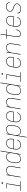

<svg xmlns="http://www.w3.org/2000/svg" viewBox="3005 -3780 990 7040"><g transform="rotate(-90 3500.0 -260.0)"><path d="M371 0H21V-18H194L274 -502H117V-520H297L214 -18H371ZM309 -644Q303 -644 297.5 -646Q292 -648 288 -652.5Q284 -657 283.5 -663.5Q283 -670 284 -676Q284 -681 286.5 -685Q289 -689 293 -691.5Q297 -694 301 -695.5Q305 -697 310 -697Q316 -697 321.5 -694.5Q327 -692 331 -687.5Q335 -683 336 -676.5Q337 -670 336 -664Q335 -659 332.5 -655Q330 -651 326.5 -648.5Q323 -646 318.5 -645Q314 -644 309 -644Z M516 0 602 -520H622L605 -421Q617 -445 636.5 -466.5Q656 -488 679 -502Q702 -516 728.5 -522Q755 -528 781 -528Q808 -528 833 -521Q858 -514 877.5 -498.5Q897 -483 908.5 -460.5Q920 -438 924.5 -412.5Q929 -387 928 -360.5Q927 -334 923 -307L872 0H852L903 -310Q907 -334 908.5 -358Q910 -382 906 -405Q902 -428 891.5 -448.5Q881 -469 864 -483Q847 -497 824 -503.5Q801 -510 777 -510Q755 -510 731.5 -505Q708 -500 687.5 -488Q667 -476 649.5 -458.5Q632 -441 620 -420Q608 -399 601 -376.5Q594 -354 591 -331L536 0Z M1188 8Q1161 8 1136 1.5Q1111 -5 1091 -20.5Q1071 -36 1059 -58.5Q1047 -81 1042 -106.5Q1037 -132 1038 -159Q1039 -186 1043 -213L1063 -333Q1067 -358 1074.5 -382.5Q1082 -407 1095.5 -430Q1109 -453 1128 -472.5Q1147 -492 1170.5 -505Q1194 -518 1219.5 -523Q1245 -528 1270 -528Q1298 -528 1325 -520.5Q1352 -513 1371.5 -496Q1391 -479 1403 -455Q1415 -431 1419 -404L1473 -735H1493L1372 0H1352L1368 -100Q1355 -75 1336 -53.5Q1317 -32 1292.5 -18Q1268 -4 1241 2Q1214 8 1188 8ZM1192 -10Q1215 -10 1238.5 -14.5Q1262 -19 1283.5 -31Q1305 -43 1323 -60.5Q1341 -78 1353.5 -99Q1366 -120 1372.5 -143Q1379 -166 1383 -189L1403 -309Q1407 -333 1408 -357.5Q1409 -382 1405 -405Q1401 -428 1390 -448.5Q1379 -469 1361.5 -483.5Q1344 -498 1321 -504Q1298 -510 1273 -510Q1250 -510 1226.5 -505Q1203 -500 1182 -488.5Q1161 -477 1143 -459Q1125 -441 1112.5 -420Q1100 -399 1093 -376Q1086 -353 1082 -330L1062 -210Q1059 -186 1057.5 -161.5Q1056 -137 1060.5 -114Q1065 -91 1075.5 -71Q1086 -51 1103.5 -36.5Q1121 -22 1144 -16Q1167 -10 1192 -10Z M1696 8Q1668 8 1642.5 1.5Q1617 -5 1596 -20Q1575 -35 1562 -57Q1549 -79 1542.5 -105Q1536 -131 1537.5 -158.5Q1539 -186 1543 -213L1563 -333Q1567 -359 1575 -384Q1583 -409 1597.5 -432Q1612 -455 1632 -474Q1652 -493 1676 -505.5Q1700 -518 1726 -523Q1752 -528 1777 -528Q1805 -528 1831 -521.5Q1857 -515 1878 -500Q1899 -485 1912.5 -463Q1926 -441 1931.5 -415Q1937 -389 1936 -361.5Q1935 -334 1931 -307L1921 -251H1569L1562 -210Q1559 -186 1557.5 -161Q1556 -136 1561.5 -113Q1567 -90 1578.5 -69.5Q1590 -49 1608 -35.5Q1626 -22 1649.5 -16Q1673 -10 1697 -10Q1726 -10 1754.5 -15.5Q1783 -21 1809.5 -36.5Q1836 -52 1855 -77Q1874 -102 1880 -130H1899Q1895 -109 1884 -89Q1873 -69 1857.5 -52Q1842 -35 1822.5 -23Q1803 -11 1781.5 -4Q1760 3 1738.5 5.5Q1717 8 1696 8ZM1572 -269H1904L1911 -310Q1915 -334 1916 -359Q1917 -384 1912.5 -407Q1908 -430 1896.5 -450Q1885 -470 1867 -484Q1849 -498 1825.5 -504Q1802 -510 1777 -510Q1754 -510 1730.5 -505.5Q1707 -501 1685 -489.5Q1663 -478 1644.5 -460Q1626 -442 1613.5 -421Q1601 -400 1593.5 -376.5Q1586 -353 1582 -330Z M1980 215 2102 -520H2122L2105 -420Q2118 -445 2137.5 -466.5Q2157 -488 2181 -502Q2205 -516 2232 -522Q2259 -528 2285 -528Q2312 -528 2337.5 -521.5Q2363 -515 2383 -499.5Q2403 -484 2414.5 -461.5Q2426 -439 2431.5 -413.5Q2437 -388 2436 -361Q2435 -334 2431 -307L2411 -187Q2407 -162 2399 -137.5Q2391 -113 2378 -90Q2365 -67 2345.5 -47.5Q2326 -28 2302.5 -15Q2279 -2 2253.5 3Q2228 8 2203 8Q2175 8 2148.5 0.5Q2122 -7 2102.5 -24Q2083 -41 2070.5 -65Q2058 -89 2055 -116L2000 215ZM2200 -10Q2223 -10 2246.5 -15Q2270 -20 2291.5 -31.5Q2313 -43 2331 -61Q2349 -79 2361.5 -100Q2374 -121 2380.5 -144Q2387 -167 2391 -190L2411 -310Q2415 -334 2416 -358.5Q2417 -383 2413 -406Q2409 -429 2398 -449Q2387 -469 2369.5 -483.5Q2352 -498 2329 -504Q2306 -510 2281 -510Q2258 -510 2235 -505.5Q2212 -501 2190.5 -489Q2169 -477 2151 -459.5Q2133 -442 2120.5 -421Q2108 -400 2101 -377Q2094 -354 2091 -331L2071 -211Q2067 -187 2066 -162.5Q2065 -138 2069 -115Q2073 -92 2083.5 -71.5Q2094 -51 2111.5 -36.5Q2129 -22 2152 -16Q2175 -10 2200 -10Z M2696 8Q2668 8 2642.5 1.5Q2617 -5 2596 -20Q2575 -35 2562 -57Q2549 -79 2542.5 -105Q2536 -131 2537.5 -158.5Q2539 -186 2543 -213L2563 -333Q2567 -359 2575 -384Q2583 -409 2597.5 -432Q2612 -455 2632 -474Q2652 -493 2676 -505.5Q2700 -518 2726 -523Q2752 -528 2777 -528Q2805 -528 2831 -521.5Q2857 -515 2878 -500Q2899 -485 2912.5 -463Q2926 -441 2931.5 -415Q2937 -389 2936 -361.5Q2935 -334 2931 -307L2921 -251H2569L2562 -210Q2559 -186 2557.5 -161Q2556 -136 2561.5 -113Q2567 -90 2578.5 -69.5Q2590 -49 2608 -35.5Q2626 -22 2649.5 -16Q2673 -10 2697 -10Q2726 -10 2754.5 -15.5Q2783 -21 2809.5 -36.5Q2836 -52 2855 -77Q2874 -102 2880 -130H2899Q2895 -109 2884 -89Q2873 -69 2857.5 -52Q2842 -35 2822.5 -23Q2803 -11 2781.5 -4Q2760 3 2738.5 5.5Q2717 8 2696 8ZM2572 -269H2904L2911 -310Q2915 -334 2916 -359Q2917 -384 2912.5 -407Q2908 -430 2896.5 -450Q2885 -470 2867 -484Q2849 -498 2825.5 -504Q2802 -510 2777 -510Q2754 -510 2730.5 -505.5Q2707 -501 2685 -489.5Q2663 -478 2644.5 -460Q2626 -442 2613.5 -421Q2601 -400 2593.5 -376.5Q2586 -353 2582 -330Z M3016 0 3102 -520H3122L3105 -421Q3117 -445 3136.5 -466.5Q3156 -488 3179 -502Q3202 -516 3228.5 -522Q3255 -528 3281 -528Q3308 -528 3333 -521Q3358 -514 3377.5 -498.5Q3397 -483 3408.5 -460.5Q3420 -438 3424.5 -412.5Q3429 -387 3428 -360.5Q3427 -334 3423 -307L3372 0H3352L3403 -310Q3407 -334 3408.5 -358Q3410 -382 3406 -405Q3402 -428 3391.5 -448.5Q3381 -469 3364 -483Q3347 -497 3324 -503.5Q3301 -510 3277 -510Q3255 -510 3231.5 -505Q3208 -500 3187.5 -488Q3167 -476 3149.5 -458.5Q3132 -441 3120 -420Q3108 -399 3101 -376.5Q3094 -354 3091 -331L3036 0Z M3688 8Q3661 8 3636 1.5Q3611 -5 3591 -20.5Q3571 -36 3559 -58.5Q3547 -81 3542 -106.5Q3537 -132 3538 -159Q3539 -186 3543 -213L3563 -333Q3567 -358 3574.5 -382.5Q3582 -407 3595.5 -430Q3609 -453 3628 -472.5Q3647 -492 3670.5 -505Q3694 -518 3719.5 -523Q3745 -528 3770 -528Q3798 -528 3825 -520.5Q3852 -513 3871.5 -496Q3891 -479 3903 -455Q3915 -431 3919 -404L3973 -735H3993L3872 0H3852L3868 -100Q3855 -75 3836 -53.5Q3817 -32 3792.5 -18Q3768 -4 3741 2Q3714 8 3688 8ZM3692 -10Q3715 -10 3738.5 -14.5Q3762 -19 3783.5 -31Q3805 -43 3823 -60.5Q3841 -78 3853.5 -99Q3866 -120 3872.5 -143Q3879 -166 3883 -189L3903 -309Q3907 -333 3908 -357.5Q3909 -382 3905 -405Q3901 -428 3890 -448.5Q3879 -469 3861.5 -483.5Q3844 -498 3821 -504Q3798 -510 3773 -510Q3750 -510 3726.5 -505Q3703 -500 3682 -488.5Q3661 -477 3643 -459Q3625 -441 3612.5 -420Q3600 -399 3593 -376Q3586 -353 3582 -330L3562 -210Q3559 -186 3557.5 -161.5Q3556 -137 3560.5 -114Q3565 -91 3575.5 -71Q3586 -51 3603.5 -36.5Q3621 -22 3644 -16Q3667 -10 3692 -10Z M4371 0H4021V-18H4194L4274 -502H4117V-520H4297L4214 -18H4371ZM4309 -644Q4303 -644 4297.5 -646Q4292 -648 4288 -652.5Q4284 -657 4283.5 -663.5Q4283 -670 4284 -676Q4284 -681 4286.5 -685Q4289 -689 4293 -691.5Q4297 -694 4301 -695.5Q4305 -697 4310 -697Q4316 -697 4321.5 -694.5Q4327 -692 4331 -687.5Q4335 -683 4336 -676.5Q4337 -670 4336 -664Q4335 -659 4332.5 -655Q4330 -651 4326.5 -648.5Q4323 -646 4318.5 -645Q4314 -644 4309 -644Z M4696 8Q4668 8 4642.5 1.5Q4617 -5 4596 -20Q4575 -35 4562 -57Q4549 -79 4542.5 -105Q4536 -131 4537.5 -158.5Q4539 -186 4543 -213L4563 -333Q4567 -359 4575 -384Q4583 -409 4597.5 -432Q4612 -455 4632 -474Q4652 -493 4676 -505.5Q4700 -518 4726 -523Q4752 -528 4777 -528Q4805 -528 4831 -521.5Q4857 -515 4878 -500Q4899 -485 4912.5 -463Q4926 -441 4931.5 -415Q4937 -389 4936 -361.5Q4935 -334 4931 -307L4921 -251H4569L4562 -210Q4559 -186 4557.5 -161Q4556 -136 4561.5 -113Q4567 -90 4578.5 -69.5Q4590 -49 4608 -35.5Q4626 -22 4649.5 -16Q4673 -10 4697 -10Q4726 -10 4754.5 -15.5Q4783 -21 4809.5 -36.5Q4836 -52 4855 -77Q4874 -102 4880 -130H4899Q4895 -109 4884 -89Q4873 -69 4857.5 -52Q4842 -35 4822.5 -23Q4803 -11 4781.5 -4Q4760 3 4738.5 5.5Q4717 8 4696 8ZM4572 -269H4904L4911 -310Q4915 -334 4916 -359Q4917 -384 4912.5 -407Q4908 -430 4896.5 -450Q4885 -470 4867 -484Q4849 -498 4825.5 -504Q4802 -510 4777 -510Q4754 -510 4730.5 -505.5Q4707 -501 4685 -489.5Q4663 -478 4644.5 -460Q4626 -442 4613.5 -421Q4601 -400 4593.5 -376.5Q4586 -353 4582 -330Z M5016 0 5102 -520H5122L5105 -421Q5117 -445 5136.5 -466.5Q5156 -488 5179 -502Q5202 -516 5228.5 -522Q5255 -528 5281 -528Q5308 -528 5333 -521Q5358 -514 5377.5 -498.5Q5397 -483 5408.5 -460.5Q5420 -438 5424.5 -412.5Q5429 -387 5428 -360.5Q5427 -334 5423 -307L5372 0H5352L5403 -310Q5407 -334 5408.5 -358Q5410 -382 5406 -405Q5402 -428 5391.5 -448.5Q5381 -469 5364 -483Q5347 -497 5324 -503.5Q5301 -510 5277 -510Q5255 -510 5231.5 -505Q5208 -500 5187.5 -488Q5167 -476 5149.5 -458.5Q5132 -441 5120 -420Q5108 -399 5101 -376.5Q5094 -354 5091 -331L5036 0Z M5777 8Q5756 8 5736 2.5Q5716 -3 5701 -15.5Q5686 -28 5677 -46Q5668 -64 5664.5 -84Q5661 -104 5662 -125Q5663 -146 5666 -167L5722 -502H5598L5599 -520H5725L5760 -735H5780L5745 -520H5949L5948 -502H5742L5686 -164Q5683 -146 5682 -127.5Q5681 -109 5683.5 -92Q5686 -75 5693.5 -59Q5701 -43 5713.5 -31.5Q5726 -20 5743 -15Q5760 -10 5778 -10Q5796 -10 5814 -15Q5832 -20 5848 -31Q5864 -42 5876.5 -57Q5889 -72 5897 -88.5Q5905 -105 5911 -122.5Q5917 -140 5920 -158L5921 -165H5940L5939 -157Q5935 -137 5929 -117Q5923 -97 5913 -78.5Q5903 -60 5888.5 -43Q5874 -26 5856 -14Q5838 -2 5817.5 3Q5797 8 5777 8Z M6196 8Q6168 8 6142.5 1.5Q6117 -5 6096 -20Q6075 -35 6062 -57Q6049 -79 6042.5 -105Q6036 -131 6037.5 -158.5Q6039 -186 6043 -213L6063 -333Q6067 -359 6075 -384Q6083 -409 6097.5 -432Q6112 -455 6132 -474Q6152 -493 6176 -505.5Q6200 -518 6226 -523Q6252 -528 6277 -528Q6305 -528 6331 -521.5Q6357 -515 6378 -500Q6399 -485 6412.5 -463Q6426 -441 6431.5 -415Q6437 -389 6436 -361.5Q6435 -334 6431 -307L6421 -251H6069L6062 -210Q6059 -186 6057.5 -161Q6056 -136 6061.5 -113Q6067 -90 6078.5 -69.5Q6090 -49 6108 -35.5Q6126 -22 6149.5 -16Q6173 -10 6197 -10Q6226 -10 6254.5 -15.5Q6283 -21 6309.5 -36.5Q6336 -52 6355 -77Q6374 -102 6380 -130H6399Q6395 -109 6384 -89Q6373 -69 6357.5 -52Q6342 -35 6322.5 -23Q6303 -11 6281.5 -4Q6260 3 6238.5 5.5Q6217 8 6196 8ZM6072 -269H6404L6411 -310Q6415 -334 6416 -359Q6417 -384 6412.5 -407Q6408 -430 6396.5 -450Q6385 -470 6367 -484Q6349 -498 6325.5 -504Q6302 -510 6277 -510Q6254 -510 6230.5 -505.5Q6207 -501 6185 -489.5Q6163 -478 6144.5 -460Q6126 -442 6113.5 -421Q6101 -400 6093.5 -376.5Q6086 -353 6082 -330Z M6694 8Q6673 8 6653 6Q6633 4 6614.5 -1.5Q6596 -7 6579 -16.5Q6562 -26 6550.5 -40.5Q6539 -55 6534 -74.5Q6529 -94 6533 -114L6534 -120H6553L6552 -115Q6549 -97 6553.5 -80.5Q6558 -64 6568.5 -51.5Q6579 -39 6594.5 -31Q6610 -23 6626 -18Q6642 -13 6659.5 -11.5Q6677 -10 6695 -10Q6713 -10 6731.5 -11.5Q6750 -13 6768 -18Q6786 -23 6803 -31.5Q6820 -40 6835 -53Q6850 -66 6859.5 -83Q6869 -100 6872 -117Q6876 -141 6867.5 -162Q6859 -183 6843.5 -198Q6828 -213 6807.5 -222.5Q6787 -232 6766.5 -240Q6746 -248 6724.5 -255Q6703 -262 6683 -271Q6663 -280 6644.5 -292Q6626 -304 6613 -321Q6600 -338 6593.5 -360Q6587 -382 6591 -405Q6594 -425 6604 -443.5Q6614 -462 6629 -477Q6644 -492 6662.5 -502Q6681 -512 6700.5 -518Q6720 -524 6740 -526Q6760 -528 6779 -528Q6799 -528 6818.5 -526Q6838 -524 6856.5 -518.5Q6875 -513 6890.5 -503Q6906 -493 6917 -478Q6928 -463 6932 -444.5Q6936 -426 6933 -406L6932 -400H6913L6914 -405Q6917 -422 6913 -438.5Q6909 -455 6899 -467.5Q6889 -480 6875 -488.5Q6861 -497 6845.5 -502Q6830 -507 6812.5 -508.5Q6795 -510 6778 -510Q6761 -510 6743 -508Q6725 -506 6708 -501Q6691 -496 6674.5 -487.5Q6658 -479 6644.5 -466Q6631 -453 6621.5 -436.5Q6612 -420 6609 -403Q6605 -379 6614 -358Q6623 -337 6638.5 -322Q6654 -307 6673.5 -297.5Q6693 -288 6714.5 -280Q6736 -272 6756.5 -265Q6777 -258 6797.5 -249Q6818 -240 6836 -228Q6854 -216 6868 -199Q6882 -182 6888.5 -160.5Q6895 -139 6891 -115Q6887 -95 6876.5 -76Q6866 -57 6850 -42Q6834 -27 6814.5 -17Q6795 -7 6775 -1.5Q6755 4 6734.5 6Q6714 8 6694 8Z"/></g></svg>

Font: Iosevka Term Curly Th Obl
Style: Regular
Weight: 100
Italic angle: -9°
Designer: Belleve Invis
Foundry: Belleve Invis
Version: Version 32.3.0